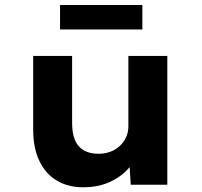

<svg xmlns="http://www.w3.org/2000/svg" viewBox="-20 -761 832 791"><path d="M323.6 10.6Q259.7 10.6 213.4 -17.4Q167.1 -45.3 141.9 -98.6Q116.7 -152 116.7 -227.3V-530.7H277.1V-253Q277.1 -211.8 288.8 -183.9Q300.5 -156 325 -141.7Q349.6 -127.5 385.6 -127.5Q411.6 -127.5 434 -135.6Q456.4 -143.7 473 -159.2Q489.6 -174.6 499.3 -195.4Q508.9 -216.2 508.9 -241.6V-530.7H669.3V0H518.7L511.8 -108.9L541.3 -120.9Q529.8 -86.3 499.1 -56.1Q468.4 -25.9 423.7 -7.6Q379 10.6 323.6 10.6ZM227.4 -639.7V-740.5H566.5V-639.7Z"/></svg>

Font: Lexend Exa
Style: Regular
Weight: 400
Designer: Bonnie Shaver-Troup, Thomas Jockin
Foundry: Lexend
Version: Version 1.007